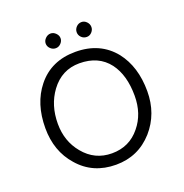

<svg xmlns="http://www.w3.org/2000/svg" viewBox="-138 -896 986 1030"><g transform="rotate(-20 355.0 -381.5)"><path d="M643 -304Q643 -175 563 -84Q479 10 352 10Q220 10 139 -84Q61 -172 61 -304Q61 -444 134 -535Q213 -634 352 -634Q492 -634 572 -535Q643 -444 643 -304ZM571 -304Q571 -422 518 -493Q460 -569 351 -569Q250 -569 188 -485Q132 -409 132 -303Q132 -203 191 -132Q254 -55 352 -55Q452 -55 513 -131Q571 -201 571 -304ZM479 -730Q479 -714 467 -701Q455 -688 438 -688Q420 -688 407.5 -700.5Q395 -713 395 -730Q395 -747 407.5 -760Q420 -773 438 -773Q454 -773 466.5 -760Q479 -747 479 -730ZM218 -730Q218 -746 231 -759Q244 -772 261 -772Q277 -772 290 -759Q303 -746 303 -730Q303 -714 290.5 -701Q278 -688 261 -688Q244 -688 231 -700.5Q218 -713 218 -730Z"/></g></svg>

Font: GFS Neohellenic Rg
Style: Regular
Weight: 400
Designer: Takis Katsoulidis and George D. Matthiopoulos
Foundry: Takis Katsoulidis and George D. Matthiopoulos
Version: Version 1.0